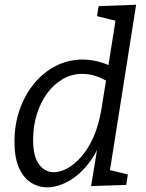

<svg xmlns="http://www.w3.org/2000/svg" viewBox="-20 -792 626 821"><path d="M181.9 9Q143.9 9 111.9 -11.5Q79.9 -32 60.9 -75Q41.9 -118 41.9 -187Q41.9 -259 63.9 -322.4Q85.9 -385.7 125.4 -434Q164.9 -482.4 218.3 -509.9Q271.6 -537.4 334 -537.4Q371.3 -537.4 411.9 -525.5Q452.4 -513.7 494.7 -485.7L441.1 -497.1L479.8 -741L506.9 -695.1L394.8 -722.9L401.5 -765.7L562.1 -771.7L443.8 -23.7L416.7 -72.9L526.8 -45.8L519.8 -1.3L369.5 3.7L402.2 -194.9L425.6 -231.7Q402.6 -150.1 361.3 -96.4Q320 -42.7 272.3 -16.8Q224.6 9 181.9 9ZM210.1 -55.6Q237.4 -55.6 267.9 -72.1Q298.3 -88.5 327.6 -121.7Q356.9 -154.8 379.5 -205.4Q402.1 -256 413.5 -324.3L435.8 -463.2L449.8 -437.2Q418.9 -457.5 389.6 -466.8Q360.3 -476.1 332 -476.1Q286 -476.1 247.6 -453.5Q209.1 -430.8 180.8 -391.7Q152.5 -352.6 137.1 -302Q121.6 -251.3 121.6 -195.4Q121.6 -122.5 147 -89Q172.5 -55.6 210.1 -55.6Z"/></svg>

Font: Bitter Thin
Style: Italic
Weight: 100
Italic angle: -9°
Designer: Sol Matas, and Bitter project Authors
Foundry: Sol Matas
Version: Version 2.002